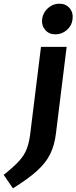

<svg xmlns="http://www.w3.org/2000/svg" viewBox="-76 -771 414 1040"><path d="M-6 249 -56 176Q-2 133.5 27 101.5Q56 69.5 69 35.2Q82 1 88 -48L146 -517H285L227 -48Q219.5 15 196.2 62.8Q173 110.5 124.8 154.2Q76.5 198 -6 249ZM224 -585Q189.5 -585 169 -608.8Q148.5 -632.5 152 -667Q156.5 -702.5 183.5 -726.8Q210.5 -751 245 -751Q280.5 -751 301 -726.8Q321.5 -702.5 317 -667Q313.5 -632.5 286.5 -608.8Q259.5 -585 224 -585Z"/></svg>

Font: Expletus Sans
Style: Bold Italic
Weight: 700
Italic angle: -7°
Version: Version 7.500